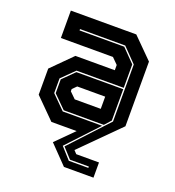

<svg xmlns="http://www.w3.org/2000/svg" viewBox="-132 -644 849 932"><g transform="rotate(20 292.5 -178.0)"><path d="M303 184.5 211.5 90 301.5 0H171L68 -103V-238L171 -341H374.5V-368L344 -398.5H75V-540H413L516 -437V-103L323 90L338 106H455.5V184.5ZM315 148.5H416V141.5H318.5L271.5 90L451.5 -104V-398.5L381 -471H147.5V-464H378.5L444.5 -396.5V-275.5H200.5L136 -212V-136L205.5 -66.5H409L262.5 90ZM208 -73.5 143 -138V-209.5L202.5 -268.5H444.5V-106.5L415 -73.5ZM240 -141.5H374.5V-204.5H230L209 -183.5V-172Z"/></g></svg>

Font: Tourney Expanded ExtraBold
Style: Regular
Weight: 800
Width: 7
Designer: Tyler Finck
Foundry: Etcetera Type Co
Version: Version 1.010; ttfautohint (v1.8.3)